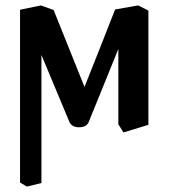

<svg xmlns="http://www.w3.org/2000/svg" viewBox="-20 -466 638 709"><path d="M417 -7 436 23 528 -5V-427L490 -446L405 -431C368 -335 330 -241 292 -145L178 -429L131 -446L54 -430V208L79 223L133 210V-263L237 -14C244 -2 255 4 271 4C290 4 301 -2 307 -14L417 -285Z"/></svg>

Font: Libertinus Serif Semibold
Style: Regular
Weight: 600
Designer: Philipp H. Poll, Khaled Hosny
Foundry: Caleb Maclennan
Version: Version 7.050;RELEASE